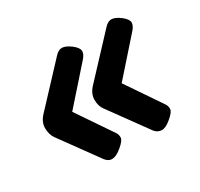

<svg xmlns="http://www.w3.org/2000/svg" viewBox="-100 -592 696 669"><g transform="rotate(-30 248.0 -257.5)"><path d="M237 -214Q225 -230 225 -255Q225 -280 246 -302L389 -455Q403 -470 417.5 -469Q432 -468 452 -453Q472 -437 472 -424.5Q472 -412 460 -398L336 -258L431 -118Q438 -108 437.5 -96Q437 -84 414 -65Q392 -46 375.5 -46.5Q359 -47 348 -61ZM38 -214Q27 -230 26.5 -255Q26 -280 47 -302L190 -455Q204 -470 218.5 -469Q233 -468 253 -453Q273 -437 273 -424.5Q273 -412 261 -398L137 -258L232 -118Q239 -108 238.5 -96Q238 -84 215 -65Q173 -29 149 -61Z"/></g></svg>

Font: AsCom
Style: Bold Italic
Weight: 700
Italic angle: -48°
Designer: AsCom
Foundry: AsCom
Version: Version 1.001